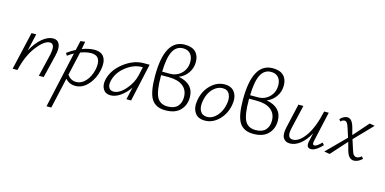

<svg xmlns="http://www.w3.org/2000/svg" viewBox="-88 -1221 4045 2018"><g transform="rotate(15 1934.0 -212.0)"><path d="M366 -418Q415 -418 434.5 -376Q454 -334 434 -251L373 0H320L379 -246Q392 -313 382 -340.5Q372 -368 343 -368Q283 -368 204 -266Q125 -164 88 -3L87 0H35L130 -413H181L138 -225Q188 -318 249 -368Q310 -418 366 -418Z M815 -415Q893 -415 922.5 -365.5Q952 -316 935 -231Q916 -133 855.5 -64.5Q795 4 717 4Q649 4 608 -45L533 289H481L616 -321Q581 -303 550 -279L534 -306Q575 -337 625 -363L648 -465L698 -471L683 -388Q756 -415 815 -415ZM880 -218Q910 -372 792 -372Q741 -372 676 -348L618 -92Q655 -38 715 -38Q771 -38 816.5 -88Q862 -138 880 -218Z M1351 -413H1415L1324 0H1273L1303 -134Q1261 -72 1206.5 -34Q1152 4 1099 4Q1044 4 1019 -37.5Q994 -79 1006 -138Q1030 -250 1135 -331.5Q1240 -413 1351 -413ZM1119 -42Q1183 -42 1248.5 -117Q1314 -192 1333 -278L1353 -369H1344Q1253 -369 1167.5 -301Q1082 -233 1063 -138Q1054 -95 1070 -68.5Q1086 -42 1119 -42Z M1744 -370Q1912 -338 1912 -191Q1912 -106 1858 -49.5Q1804 7 1697 7Q1591 7 1545.5 -65Q1500 -137 1500 -314Q1500 -713 1720 -713Q1797 -713 1837 -674.5Q1877 -636 1877 -566Q1877 -499 1840.5 -446.5Q1804 -394 1744 -370ZM1712 -671Q1639 -671 1602 -601Q1565 -531 1561 -377H1644Q1720 -377 1770 -427Q1820 -477 1820 -553Q1820 -608 1791.5 -639.5Q1763 -671 1712 -671ZM1710 -38Q1782 -38 1817 -76Q1852 -114 1852 -176Q1852 -255 1797 -297Q1742 -339 1645 -339H1560V-327Q1560 -165 1593.5 -101.5Q1627 -38 1710 -38Z M2124 4Q2047 4 2013.5 -51Q1980 -106 1998 -193Q2017 -290 2083.5 -354Q2150 -418 2234 -418Q2310 -418 2344.5 -363.5Q2379 -309 2361 -221Q2341 -125 2275 -60.5Q2209 4 2124 4ZM2138 -40Q2197 -40 2243.5 -91.5Q2290 -143 2305 -219Q2319 -287 2297.5 -330.5Q2276 -374 2222 -374Q2165 -374 2117 -325Q2069 -276 2054 -196Q2040 -124 2062.5 -82Q2085 -40 2138 -40Z M2701 -370Q2869 -338 2869 -191Q2869 -106 2815 -49.5Q2761 7 2654 7Q2548 7 2502.5 -65Q2457 -137 2457 -314Q2457 -713 2677 -713Q2754 -713 2794 -674.5Q2834 -636 2834 -566Q2834 -499 2797.5 -446.5Q2761 -394 2701 -370ZM2669 -671Q2596 -671 2559 -601Q2522 -531 2518 -377H2601Q2677 -377 2727 -427Q2777 -477 2777 -553Q2777 -608 2748.5 -639.5Q2720 -671 2669 -671ZM2667 -38Q2739 -38 2774 -76Q2809 -114 2809 -176Q2809 -255 2754 -297Q2699 -339 2602 -339H2517V-327Q2517 -165 2550.5 -101.5Q2584 -38 2667 -38Z M3383 -94 3403 -70Q3333 5 3281 5Q3226 5 3241 -69L3262 -162Q3216 -78 3161 -36.5Q3106 5 3052 5Q3001 5 2978.5 -33Q2956 -71 2974 -149L3034 -413H3088L3028 -154Q3002 -42 3071 -42Q3140 -42 3207 -137Q3274 -232 3314 -413H3364L3290 -82Q3282 -42 3307 -42Q3333 -42 3383 -94Z M3765 -37Q3794 -37 3818 -61L3838 -38Q3792 5 3747 5Q3689 5 3665 -83L3641 -171L3485 3L3424 -7L3628 -212L3595 -314Q3583 -351 3572.5 -363.5Q3562 -376 3548 -376Q3524 -376 3505 -355L3489 -378Q3529 -418 3567 -418Q3619 -418 3643 -328L3664 -250L3809 -415L3866 -405L3677 -209L3713 -97Q3724 -62 3736.5 -49.5Q3749 -37 3765 -37Z"/></g></svg>

Font: EauTestInfant Semilight
Style: Italic
Weight: 300
Italic angle: -12°
Designer: Christian Thalmann (Catharsis Fonts)
Version: Version 0.001;PS 000.001;hotconv 1.0.88;makeotf.lib2.5.64775